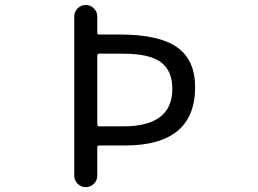

<svg xmlns="http://www.w3.org/2000/svg" viewBox="-20 -775 1040 774"><path d="M372.1 -273.4Q372.1 -265.6 379.9 -265.6H476.6Q674.8 -265.6 674.8 -417Q674.8 -488.3 629.9 -523.4Q585 -558.6 473.6 -558.6H379.9Q372.1 -558.6 372.1 -550.8ZM379.9 -188.5Q372.1 -188.5 372.1 -181.6V-66.4Q372.1 -47.9 358.4 -34.2Q344.7 -20.5 325.7 -20.5Q306.6 -20.5 293 -34.2Q279.3 -47.9 279.3 -66.4V-709Q279.3 -727.5 293 -741.2Q306.6 -754.9 325.7 -754.9Q344.7 -754.9 358.4 -741.2Q372.1 -727.5 372.1 -709V-642.6Q372.1 -635.7 379.9 -635.7H465.8Q621.1 -635.7 693.8 -584.5Q766.6 -533.2 766.6 -423.8Q766.6 -188.5 483.4 -188.5Z"/></svg>

Font: Rounded Mgen+ 2m regular
Style: Regular
Weight: 400
Designer: [Source Han Sans]
Ryoko NISHIZUKA  (kana & ideographs); Paul D. Hunt (Latin, Greek & Cyrillic); Wenlong ZHANG  (bopomofo
Version: Version 1.059.20150602